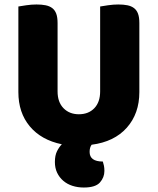

<svg xmlns="http://www.w3.org/2000/svg" viewBox="-20 -635 704 857"><path d="M256 9Q164 -10 113 -71Q62 -132 62 -224V-606Q73 -608 97 -611.5Q121 -615 143 -615Q166 -615 183.5 -611.5Q201 -608 213 -599Q225 -590 231 -574Q237 -558 237 -532V-227Q237 -179 263.5 -152Q290 -125 332 -125Q375 -125 401 -152Q427 -179 427 -227V-606Q438 -608 462 -611.5Q486 -615 508 -615Q531 -615 548.5 -611.5Q566 -608 578 -599Q590 -590 596 -574Q602 -558 602 -532V-224Q602 -128 546 -65Q490 -2 389 11Q380 23 380 43Q380 86 439 86Q442 95 444 105Q446 115 446 128Q446 157 426 179.5Q406 202 354 202Q327 202 303.5 194.5Q280 187 262.5 172Q245 157 235 136Q225 115 225 88Q225 59 234.5 40Q244 21 256 9Z"/></svg>

Font: Baloo Bhai
Style: Regular
Weight: 400
Designer: Supriya Tembe, Noopur Datye and Ek Type
Foundry: Ek Type
Version: Version 1.443;PS 1.000;hotconv 16.6.51;makeotf.lib2.5.65220;